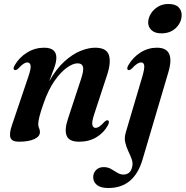

<svg xmlns="http://www.w3.org/2000/svg" viewBox="-20 -701 932 964"><path d="M53 -349.5Q43 -354 53.5 -373Q77 -413.5 116.5 -437.5Q156 -461.5 201.5 -461.5Q263 -461.5 263 -411Q263 -389.5 251.8 -358.8Q240.5 -328 227 -293Q263 -356 303.8 -392.8Q344.5 -429.5 384.5 -445.5Q424.5 -461.5 457.5 -461.5Q515 -461.5 526.8 -424.2Q538.5 -387 517.5 -324L453.5 -129Q440 -88.5 443.8 -73.8Q447.5 -59 459.5 -59Q468.5 -59 478.8 -65.5Q489 -72 504 -89Q515 -99.5 522 -96.5Q532 -92 521.5 -71.5Q501.5 -34.5 464.2 -12Q427 10.5 377.5 10.5Q327 10.5 314.8 -19.2Q302.5 -49 321.5 -105.5L386 -301.5Q401.5 -347 396.8 -365Q392 -383 369 -383Q347 -383 316.5 -361.8Q286 -340.5 254.5 -296Q223 -251.5 199 -182.5Q184 -140 178 -115.8Q172 -91.5 172 -78Q172 -66 176.2 -57.5Q180.5 -49 180.5 -37.5Q180.5 -16 152.5 -2.8Q124.5 10.5 74.5 10.5Q39.5 10.5 32.5 -9.8Q25.5 -30 39.5 -71L123 -318Q136.5 -357.5 133.5 -372.5Q130.5 -387.5 118 -387.5Q109 -387.5 98.5 -381Q88 -374.5 71.5 -356.5Q60 -346.5 53 -349.5ZM790 -533.5Q757.5 -533.5 740.2 -550Q723 -566.5 724 -591Q725 -612.5 738 -633.2Q751 -654 773.5 -667.5Q796 -681 825.5 -681Q861 -681 877 -664.2Q893 -647.5 892 -623.5Q891 -587.5 863 -560.5Q835 -533.5 790 -533.5ZM825.5 -339 695.5 100.5Q653.5 243 524 243Q485.5 243 466.8 227.8Q448 212.5 448 188.5Q448 167.5 462.2 152.8Q476.5 138 500.5 138Q521.5 138 537.8 147.5Q554 157 569 166.2Q584 175.5 600.5 175.5Q615 175.5 627 166.8Q639 158 644 135Q648 116.5 641 97.5Q634 78.5 624 57.8Q614 37 608.8 13.8Q603.5 -9.5 611.5 -36L695 -318Q706.5 -358 704 -372.8Q701.5 -387.5 688.5 -387.5Q679.5 -387.5 669 -381Q658.5 -374.5 641.5 -356.5Q630.5 -346.5 623.5 -349.5Q614 -354 624 -373Q647.5 -413.5 685.5 -437.5Q723.5 -461.5 768 -461.5Q861.5 -461.5 825.5 -339Z"/></svg>

Font: Fraunces 72pt S000 SemiBold
Style: Italic
Weight: 600
Italic angle: -16°
Version: Version 1.000; ttfautohint (v1.8.3)